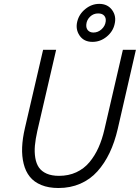

<svg xmlns="http://www.w3.org/2000/svg" viewBox="-20 -942 708 972"><path d="M448.2 -730Q404.8 -730 383.1 -761.7Q361.3 -793.5 371.1 -833Q380.4 -871.1 412.4 -896.7Q444.3 -922.4 482.4 -922.4Q524.9 -922.4 547.6 -891.1Q570.3 -859.9 560.1 -819.3Q551.8 -782.2 519.8 -756.1Q487.8 -730 448.2 -730ZM453.1 -777.3Q476.1 -777.3 494.1 -793.7Q512.2 -810.1 515.1 -833Q517.6 -851.1 507.6 -862.5Q497.6 -874 477.1 -874Q453.1 -874 436.3 -857.9Q419.4 -841.8 417 -819.3Q415 -799.8 425 -788.6Q435.1 -777.3 453.1 -777.3ZM275.9 9.8Q225.6 9.8 189 -5.4Q152.3 -20.5 130.9 -47.4Q109.4 -74.2 99.9 -112.5Q90.3 -150.9 92 -195.8Q93.8 -240.7 106 -293L198.2 -689.9H264.2L168.9 -278.8Q159.7 -237.8 156.7 -204.8Q153.8 -171.9 158.7 -142.6Q163.6 -113.3 177.2 -93.8Q190.9 -74.2 216.3 -63Q241.7 -51.8 278.8 -51.8Q327.1 -51.8 366.2 -69.8Q405.3 -87.9 432.6 -120.6Q460 -153.3 478.5 -194.6Q497.1 -235.8 508.8 -287.1L602.1 -689.9H668L576.2 -290Q560.5 -222.2 534.9 -168.5Q509.3 -114.7 472.9 -74.2Q436.5 -33.7 386.5 -12Q336.4 9.8 275.9 9.8Z"/></svg>

Font: HK Grotesk Light Italic
Style: Regular
Weight: 300
Italic angle: -13°
Designer: Alfredo Marco Pradil and Stefan Peev
Foundry: Hanken Design Co.
Version: Version 1.000;PS 001.000;hotconv 1.0.88;makeotf.lib2.5.64775